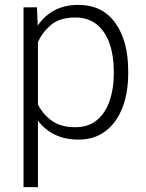

<svg xmlns="http://www.w3.org/2000/svg" viewBox="-20 -558 595 781"><path d="M501.5 -269V-258.8Q501.5 -180.2 477.8 -119.4Q454.1 -58.6 408.9 -24.4Q363.8 9.8 299.8 9.8Q243.7 9.8 202.4 -10.7Q161.1 -31.2 134.3 -67.4V203.1H75.7V-528.3H130.4L133.3 -453.6Q160.2 -493.7 201.4 -515.9Q242.7 -538.1 298.8 -538.1Q396 -538.1 448.7 -465.1Q501.5 -392.1 501.5 -269ZM442.9 -258.8V-269Q442.9 -330.6 426 -379.9Q409.2 -429.2 374.3 -458Q339.4 -486.8 285.6 -486.8Q222.7 -486.8 187 -456.3Q151.4 -425.8 134.3 -386.2V-133.3Q153.8 -93.3 190.7 -66.9Q227.5 -40.5 286.6 -40.5Q339.8 -40.5 374.5 -69.6Q409.2 -98.6 426 -148.2Q442.9 -197.8 442.9 -258.8Z"/></svg>

Font: Vazirmatn FD ExtraLight
Style: Regular
Weight: 200
Designer: Saber Rastikerdar
Foundry: Saber Rastikerdar
Version: Version 33.003